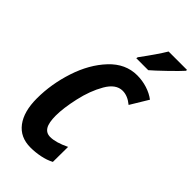

<svg xmlns="http://www.w3.org/2000/svg" viewBox="-289 -1026 1113 1113"><g transform="rotate(45 267.0 -470.0)"><path d="M35 -218Q35 -335 73.5 -452.5Q112 -570 184.5 -647Q257 -724 352 -724Q394 -724 434 -711.5Q474 -699 504 -676L438 -567Q397 -601 356 -601Q301 -601 262 -533.5Q223 -466 203 -376Q183 -286 183 -225Q183 -167 199 -140.5Q215 -114 248 -114Q294 -114 362 -147L361 -23Q329 -6 289 2Q249 10 210 10Q126 10 80.5 -50Q35 -110 35 -218ZM280 -800Q349 -893 383 -950H534L533 -942Q512 -918 457 -865Q402 -812 376 -790H278Z"/></g></svg>

Font: Noto Sans Display Ex Bold Cond
Style: Italic
Weight: 800
Width: 3
Italic angle: -12°
Designer: Monotype Design team
Foundry: Monotype Imaging Inc.
Version: Version 1.000